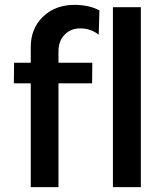

<svg xmlns="http://www.w3.org/2000/svg" viewBox="-20 -772 691 792"><path d="M37.1 -428.2 38.1 -513.2H106.9V-578.1Q106.9 -655.3 158.4 -704.1Q210 -752.9 291 -752Q351.1 -750.5 390.1 -729L387.2 -628.9Q354 -654.8 313 -654.8Q272.9 -655.8 247.1 -629.4Q221.2 -603 221.2 -561V-513.2H360.8L359.9 -428.2H221.2V0H106.9V-428.2ZM445.8 0V-742.2H561V0Z"/></svg>

Font: Trueno
Style: Regular
Weight: 400
Designer: Julieta Ulanovsky
Foundry: Julieta Ulanovsky
Version: Version 3.001b | FøM Fix